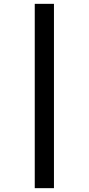

<svg xmlns="http://www.w3.org/2000/svg" viewBox="-20 -889 462 1000"><path d="M261 -869V91H161V-869Z"/></svg>

Font: Merriweather Light
Style: Regular
Weight: 300
Designer: Eben Sorkin
Foundry: Eben Sorkin
Version: Version 2.100